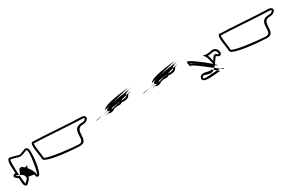

<svg xmlns="http://www.w3.org/2000/svg" viewBox="93 -1304 2885 1887"><g transform="rotate(-30 1535.0 -360.5)"><path d="M16 -343C-7 -322 20 -307 20 -307C28 -299 35 -293 43 -290C47 -250 41 -205 66 -192C82 -183 93 -199 94 -201C97 -209 127 -220 131 -255L193 -245C194 -241 195 -236 195 -233C195 -230 195 -228 196 -225C196 -225 201 -204 222 -210C259 -220 288 -448 269 -492C264 -503 248 -516 231 -508C137 -469 179 -488 68 -510C19 -520 37 -394 39 -347C39 -347 29 -354 16 -343ZM34 -321C21 -334 36 -327 61 -315C55 -396 53 -492 64 -490C167 -470 142 -449 239 -490C284 -510 217 -184 215 -234C213 -265 191 -303 166 -332C176 -354 187 -366 156 -352C153 -351 150 -351 148 -351C143 -356 138 -360 133 -363C131 -364 129 -366 127 -367C119 -378 116 -388 120 -374V-370C87 -384 84 -340 73 -318C72 -316 70 -315 70 -314C69 -313 70 -312 69 -311H70C70 -310 71 -309 73 -308C95 -299 110 -284 111 -260C111 -236 86 -232 76 -210C72 -203 66 -250 62 -307C56 -305 47 -308 34 -321ZM61 -315C61 -312 62 -310 62 -307C64 -308 67 -309 69 -311Z M341 -512C431 -511 788 -484 870 -484C898 -484 897 -475 897 -475C897 -471 887 -452 852 -452C705 -452 813 -282 724 -282C676 -282 389 -310 355 -342C354 -381 333 -484 341 -512ZM335 -339C335 -287 672 -262 724 -262C842 -262 734 -432 852 -432C925 -432 944 -504 870 -504C788 -504 419 -532 336 -532C297 -532 335 -378 335 -339Z M1077 -395C1092 -397 1108 -400 1124 -402C1150 -385 1186 -400 1197 -413C1212 -416 1228 -418 1241 -420C1246 -418 1250 -418 1253 -418C1266 -418 1278 -418 1287 -428C1290 -428 1293 -429 1294 -429C1313 -426 1374 -421 1386 -468C1400 -474 1414 -480 1426 -484L1366 -469C1355 -445 1310 -445 1294 -449C1290 -448 1286 -448 1281 -447L1274 -445C1273 -442 1275 -438 1253 -438C1251 -438 1249 -439 1248 -439L1167 -418C1164 -417 1160 -416 1157 -415ZM1090 -439C1097 -441 1104 -443 1111 -444V-445ZM1072 -415C1091 -418 1111 -421 1131 -424C1136 -416 1147 -413 1157 -415L1167 -418C1178 -422 1187 -429 1181 -431C1205 -435 1227 -438 1246 -441C1246 -440 1247 -440 1248 -439L1274 -445L1275 -446C1277 -446 1279 -447 1281 -447L1289 -449H1294L1295 -450H1299C1304 -451 1306 -452 1307 -453C1309 -454 1311 -454 1313 -455L1366 -469C1367 -472 1368 -476 1368 -480V-481C1386 -490 1405 -499 1422 -504C1371 -497 1261 -483 1191 -465L1111 -445C1136 -497 1347 -514 1417 -523L1191 -465C1154 -456 1129 -445 1129 -434C1129 -432 1129 -429 1130 -427C1111 -424 1091 -420 1072 -415ZM1069 -434 1090 -439C1083 -437 1076 -436 1069 -434ZM983 -398C1005 -398 1037 -407 1072 -415C1010 -406 966 -398 983 -398ZM1422 -504C1444 -507 1455 -508 1447 -508C1439 -508 1431 -507 1422 -504Z M1609 -395C1624 -397 1640 -400 1656 -402C1682 -385 1718 -400 1729 -413C1744 -416 1760 -418 1773 -420C1778 -418 1782 -418 1785 -418C1798 -418 1810 -418 1819 -428C1822 -428 1825 -429 1826 -429C1845 -426 1906 -421 1918 -468C1932 -474 1946 -480 1958 -484L1898 -469C1887 -445 1842 -445 1826 -449C1822 -448 1818 -448 1813 -447L1806 -445C1805 -442 1807 -438 1785 -438C1783 -438 1781 -439 1780 -439L1699 -418C1696 -417 1692 -416 1689 -415ZM1622 -439C1629 -441 1636 -443 1643 -444V-445ZM1604 -415C1623 -418 1643 -421 1663 -424C1668 -416 1679 -413 1689 -415L1699 -418C1710 -422 1719 -429 1713 -431C1737 -435 1759 -438 1778 -441C1778 -440 1779 -440 1780 -439L1806 -445L1807 -446C1809 -446 1811 -447 1813 -447L1821 -449H1826L1827 -450H1831C1836 -451 1838 -452 1839 -453C1841 -454 1843 -454 1845 -455L1898 -469C1899 -472 1900 -476 1900 -480V-481C1918 -490 1937 -499 1954 -504C1903 -497 1793 -483 1723 -465L1643 -445C1668 -497 1879 -514 1949 -523L1723 -465C1686 -456 1661 -445 1661 -434C1661 -432 1661 -429 1662 -427C1643 -424 1623 -420 1604 -415ZM1601 -434 1622 -439C1615 -437 1608 -436 1601 -434ZM1515 -398C1537 -398 1569 -407 1604 -415C1542 -406 1498 -398 1515 -398ZM1954 -504C1976 -507 1987 -508 1979 -508C1971 -508 1963 -507 1954 -504Z M2064 -428C2100 -408 2164 -361 2212 -321C2153 -367 2096 -414 2066 -420C2065 -424 2065 -425 2064 -428ZM2254 -402C2269 -402 2286 -404 2306 -409C2323 -413 2334 -410 2341 -404C2358 -392 2358 -367 2355 -364H2353C2339 -366 2347 -366 2335 -375C2307 -396 2288 -354 2274 -333C2273 -335 2275 -328 2274 -330C2269 -355 2265 -379 2254 -402ZM2083 -241C2077 -178 2251 -216 2287 -213L2260 -233C2188 -231 2089 -213 2105 -244C2125 -283 2171 -209 2233 -254L2216 -267C2188 -250 2115 -306 2087 -253C2085 -250 2084 -246 2083 -241ZM2044 -452C2038 -420 2056 -394 2056 -394C2049 -426 2165 -332 2248 -268C2254 -274 2261 -281 2267 -290C2271 -282 2277 -277 2285 -275C2294 -272 2287 -281 2271 -296C2344 -397 2304 -350 2351 -344C2399 -338 2380 -450 2301 -428C2221 -408 2189 -450 2223 -413C2247 -388 2249 -339 2260 -306C2196 -363 2048 -475 2044 -452ZM2233 -254 2260 -233C2273 -233 2285 -233 2295 -232C2282 -241 2266 -254 2248 -268C2243 -263 2238 -258 2233 -254ZM2295 -232C2318 -215 2332 -208 2327 -218C2323 -226 2311 -230 2295 -232Z M2463 -512C2553 -511 2910 -484 2992 -484C3020 -484 3019 -475 3019 -475C3019 -471 3009 -452 2974 -452C2827 -452 2935 -282 2846 -282C2798 -282 2511 -310 2477 -342C2476 -381 2455 -484 2463 -512ZM2457 -339C2457 -287 2794 -262 2846 -262C2964 -262 2856 -432 2974 -432C3047 -432 3066 -504 2992 -504C2910 -504 2541 -532 2458 -532C2419 -532 2457 -378 2457 -339Z"/></g></svg>

Font: CiSf CamouflageKit II
Style: Outline
Weight: 400
Version: Version 1